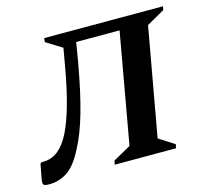

<svg xmlns="http://www.w3.org/2000/svg" viewBox="-107 -659 821 765"><g transform="rotate(-15 303.5 -276.0)"><path d="M278 0 281 -16 354 -57 435 -512H256L243 -434Q222 -315 199 -234Q176 -153 147 -99Q115 -36 80.5 -14Q46 8 7 8Q-13 8 -17 3Q-21 -2 -19 -16L-7 -80L-2 -85H6Q74 -85 116.5 -172.5Q159 -260 189 -435L201 -503L135 -544L137 -560H627L624 -545L550 -503L470 -57L534 -16L531 0Z"/></g></svg>

Font: Spectral SC SemiBold
Style: Italic
Weight: 600
Italic angle: -10°
Designer: Jean-Baptiste Levee
Foundry: Production Type
Version: Version 2.001